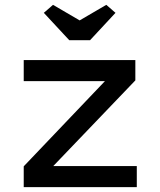

<svg xmlns="http://www.w3.org/2000/svg" viewBox="-20 -773 661 793"><path d="M78 0V-86L423 -448L433 -438H78V-525H539V-441L197 -84L184 -87H545V0ZM266 -607 161 -720 199 -753 324 -680H294L419 -753L457 -720L352 -607Z"/></svg>

Font: Lexend Giga
Style: Regular
Weight: 400
Designer: Bonnie Shaver-Troup, Thomas Jockin
Foundry: Lexend
Version: Version 1.007